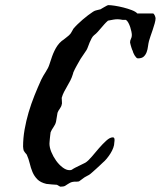

<svg xmlns="http://www.w3.org/2000/svg" viewBox="-20 -720 622 743"><path d="M69.3 -152.8Q69.3 -185.5 75.2 -219Q81.1 -252.4 90.8 -285.4Q100.6 -318.4 113.3 -350.1Q126 -381.8 139.6 -411.6Q146.5 -425.8 156.7 -441.4Q167 -457 171.4 -471.2L174.3 -480Q177.7 -490.7 181.6 -501.7Q185.5 -512.7 190.7 -523.4Q195.8 -534.2 202.6 -543.9Q209.5 -553.7 218.8 -561.5Q220.2 -562 224.9 -565.7Q229.5 -569.3 235.1 -573.7Q240.7 -578.1 245.1 -581.8Q249.5 -585.4 250 -586.9Q251.5 -587.4 253.4 -590.6Q255.4 -593.8 257.6 -597.4Q259.8 -601.1 261.5 -604.2Q263.2 -607.4 263.7 -608.4Q271 -617.2 280.3 -626.2Q289.6 -635.3 299.8 -644Q310.1 -652.8 320.3 -660.6Q330.6 -668.5 340.3 -674.8Q347.2 -679.2 354 -680.4Q360.8 -681.6 369.1 -684.1Q369.6 -684.6 373.8 -687Q377.9 -689.5 383.1 -692.4Q388.2 -695.3 392.8 -697.8Q397.5 -700.2 399.4 -700.2Q408.2 -700.2 424.3 -697.8Q440.4 -695.3 457.8 -690.9Q475.1 -686.5 490.2 -680.7Q505.4 -674.8 511.2 -668H571.8Q573.7 -668 575.7 -665.5Q577.6 -663.1 579.1 -659.7Q580.6 -656.2 581.3 -653.3Q582 -650.4 582 -648.9Q582 -641.6 578.6 -629.4Q575.2 -617.2 570.8 -604.2Q566.4 -591.3 562.3 -579.6Q558.1 -567.9 556.6 -561.5Q554.2 -552.2 552.7 -540.5Q551.3 -528.8 547.6 -518.6Q543.9 -508.3 536.4 -501.2Q528.8 -494.1 513.7 -494.1Q510.3 -494.1 506.8 -497.8Q503.4 -501.5 500.7 -506.1Q498 -510.7 495.8 -515.9Q493.7 -521 493.2 -523.9Q492.7 -524.4 491.2 -528.1Q489.7 -531.7 488.3 -536.6Q486.8 -541.5 485.4 -546.6Q483.9 -551.8 483.4 -555.2V-556.6Q483.4 -563.5 486.8 -569.8Q490.2 -576.2 490.2 -584.5Q490.2 -589.4 488.5 -597.9Q486.8 -606.4 483.9 -615.2Q481 -624 476.8 -631.8Q472.7 -639.6 467.3 -643.1H454.6Q448.7 -644 444.6 -644.8Q440.4 -645.5 435.1 -645.5Q426.8 -645.5 418.5 -644Q410.2 -642.6 397.9 -640.1Q390.1 -633.3 383.8 -626.2Q377.4 -619.1 371.3 -611.8Q365.2 -604.5 358.6 -597.2Q352.1 -589.8 343.8 -583.5Q338.9 -579.6 334.7 -572Q330.6 -564.5 327.1 -556.2Q323.7 -547.9 320.8 -539.8Q317.9 -531.7 314.9 -526.4L291.5 -491.7Q285.2 -480.5 277.1 -466.3Q269 -452.1 263.7 -439.5Q263.7 -438.5 262.7 -435.3Q261.7 -432.1 261.2 -430.7Q257.8 -419.4 252.2 -408.4Q246.6 -397.5 240.2 -386.7Q233.9 -376 228 -364.7Q222.2 -353.5 218.8 -341.3Q218.8 -340.3 219.2 -334.5Q219.7 -328.6 219.7 -323.7Q219.7 -321.3 219.7 -319.1Q219.7 -316.9 218.8 -315.9Q218.3 -311.5 216.3 -307.6Q214.4 -303.7 211.7 -299.8Q209 -295.9 206.5 -292Q204.1 -288.1 202.6 -283.7L196.8 -249Q194.3 -238.3 187 -228Q179.7 -217.8 175.8 -208Q175.3 -205.1 174.6 -198.7Q173.8 -192.4 173.1 -185.3Q172.4 -178.2 171.9 -172.1Q171.4 -166 171.4 -164.1Q171.4 -149.4 178.7 -131.6Q186 -113.8 197.3 -98.1Q208.5 -82.5 222.4 -72Q236.3 -61.5 249 -61.5Q252.9 -61.5 254.9 -62Q256.8 -62.5 258.5 -63.5Q260.3 -64.5 262.7 -66.4Q265.1 -68.4 270.5 -70.8L310.1 -90.3Q321.3 -97.2 335 -113.5Q348.6 -129.9 363 -146.5Q377.4 -163.1 391.4 -175.8Q405.3 -188.5 416.5 -188.5Q420.9 -188.5 422.1 -185.3Q423.3 -182.1 423.3 -178.2Q423.3 -175.8 422.9 -172.9Q422.4 -169.9 422.4 -168.9Q422.4 -158.7 418.2 -147.7Q414.1 -136.7 407.5 -126.2Q400.9 -115.7 393.1 -106.2Q385.3 -96.7 377.4 -90.3Q374.5 -87.4 367.2 -80.6Q359.9 -73.7 351.6 -66.2Q343.3 -58.6 335.4 -51.8Q327.6 -44.9 324.2 -43Q323.2 -42.5 320.3 -41Q317.4 -39.6 314.5 -37.8Q311.5 -36.1 308.8 -34.7Q306.2 -33.2 305.7 -32.7L289.1 -20.5Q286.6 -18.1 283.4 -17.6Q280.3 -17.1 277.8 -17.1H268.6L261.2 -16.1Q255.9 -15.1 251.5 -12.9Q247.1 -10.7 242.7 -7.8Q237.3 -3.9 231.7 -0.7Q226.1 2.4 213.9 2.4Q212.9 2.4 210.9 1.2Q209 0 206.8 -1.2Q204.6 -2.4 202.6 -3.7Q200.7 -4.9 200.2 -4.9Q198.7 -4.9 192.9 -5.4Q187 -5.9 180.2 -6.3Q173.3 -6.8 167.2 -7.6Q161.1 -8.3 159.7 -8.3Q136.7 -13.7 124.5 -26.1Q112.3 -38.6 105.7 -54.4Q99.1 -70.3 95 -87.9Q90.8 -105.5 83.5 -121.6Q83.5 -122.1 81.8 -123.8Q80.1 -125.5 78.4 -127.7Q76.7 -129.9 75.2 -131.8Q73.7 -133.8 73.7 -134.3Q71.3 -136.2 70.3 -143.6Q69.3 -150.9 69.3 -152.8Z"/></svg>

Font: IM FELL English
Style: Italic
Weight: 400
Italic angle: -18°
Designer: Igino Marini
Foundry: Igino Marini
Version: 3.00